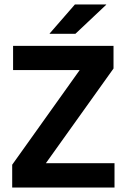

<svg xmlns="http://www.w3.org/2000/svg" viewBox="-20 -846 572 866"><path d="M496.5 -110V0H35V-103L339.5 -530H39V-639H492V-537L187 -110ZM318 -826H459V-824.5L320 -693.5H204V-695Z"/></svg>

Font: Anek Latin Medium SemiBold
Style: Regular
Weight: 600
Version: Version 1.003